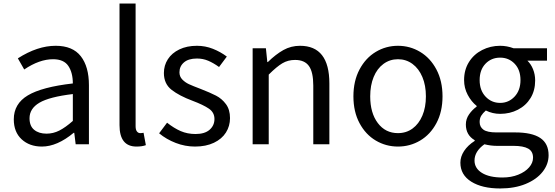

<svg xmlns="http://www.w3.org/2000/svg" viewBox="-20 -816 3137 1086"><path d="M58 -141Q58 -229 137.5 -276.5Q217 -324 392 -344Q392 -405 366.5 -443Q341 -481 280 -481Q203 -481 117 -423L81 -486Q192 -557 295 -557Q391 -557 437 -498Q483 -439 483 -334V0H408L400 -65H397Q303 13 217 13Q147 13 102.5 -28Q58 -69 58 -141ZM392 -132V-284Q259 -268 203 -235Q147 -202 147 -147Q147 -103 173.5 -81.5Q200 -60 243 -60Q281 -60 315.5 -77.5Q350 -95 392 -132Z M656 -108V-796H747V-102Q747 -82 754.5 -72.5Q762 -63 773 -63Q782 -63 792 -65L805 5Q784 13 752 13Q656 13 656 -108Z M880 -62 925 -122Q964 -91 1002 -74.5Q1040 -58 1086 -58Q1138 -58 1165.5 -82Q1193 -106 1193 -143Q1193 -180 1161.5 -201.5Q1130 -223 1069 -246Q994 -274 950.5 -308Q907 -342 907 -403Q907 -446 929.5 -481Q952 -516 994.5 -536.5Q1037 -557 1094 -557Q1141 -557 1184 -540Q1227 -523 1263 -496L1219 -437Q1187 -460 1157.5 -472.5Q1128 -485 1094 -485Q1046 -485 1020.5 -463Q995 -441 995 -407Q995 -383 1011 -366.5Q1027 -350 1048.5 -340Q1070 -330 1115 -313Q1169 -292 1202 -275Q1235 -258 1258 -227Q1281 -196 1281 -148Q1281 -103 1258 -66.5Q1235 -30 1190 -8.5Q1145 13 1083 13Q1027 13 974 -7.5Q921 -28 880 -62Z M1484 -543 1492 -465H1495Q1540 -509 1583 -533Q1626 -557 1677 -557Q1843 -557 1843 -344V0H1752V-332Q1752 -408 1727.5 -442.5Q1703 -477 1649 -477Q1609 -477 1577 -458Q1545 -439 1500 -394V0H1409V-543Z M1979 -271Q1979 -358 2013.5 -423Q2048 -488 2105.5 -522.5Q2163 -557 2231 -557Q2299 -557 2356.5 -522.5Q2414 -488 2448.5 -423Q2483 -358 2483 -271Q2483 -184 2448.5 -119.5Q2414 -55 2356.5 -21Q2299 13 2231 13Q2163 13 2105.5 -21Q2048 -55 2013.5 -119.5Q1979 -184 1979 -271ZM2389 -271Q2389 -333 2369 -380.5Q2349 -428 2313 -454.5Q2277 -481 2231 -481Q2185 -481 2149 -454.5Q2113 -428 2093.5 -380.5Q2074 -333 2074 -271Q2074 -177 2117 -120Q2160 -63 2231 -63Q2278 -63 2313.5 -89Q2349 -115 2369 -162Q2389 -209 2389 -271Z M2584 104Q2584 70 2605 38Q2626 6 2665 -19V-23Q2615 -52 2615 -112Q2615 -143 2633 -169Q2651 -195 2676 -213V-217Q2646 -241 2625.5 -279.5Q2605 -318 2605 -363Q2605 -421 2632.5 -465Q2660 -509 2707 -533Q2754 -557 2809 -557Q2847 -557 2885 -543H3074V-473H2963Q2983 -454 2995 -424.5Q3007 -395 3007 -361Q3007 -304 2981 -261.5Q2955 -219 2909.5 -195.5Q2864 -172 2809 -172Q2766 -172 2728 -191Q2711 -176 2702 -161.5Q2693 -147 2693 -126Q2693 -98 2714.5 -82.5Q2736 -67 2788 -67H2894Q2989 -67 3036 -35.5Q3083 -4 3083 62Q3083 113 3049 156Q3015 199 2953 224.5Q2891 250 2809 250Q2707 250 2645.5 211.5Q2584 173 2584 104ZM2924 -363Q2924 -421 2891 -455.5Q2858 -490 2809 -490Q2759 -490 2726 -455.5Q2693 -421 2693 -363Q2693 -305 2726.5 -269.5Q2760 -234 2809 -234Q2857 -234 2890.5 -269.5Q2924 -305 2924 -363ZM2995 76Q2995 40 2967.5 24.5Q2940 9 2884 9H2790Q2756 9 2720 0Q2664 40 2664 92Q2664 136 2706 162Q2748 188 2822 188Q2872 188 2911.5 172Q2951 156 2973 130.5Q2995 105 2995 76Z"/></svg>

Font: Noto Sans SC
Style: Regular
Weight: 400
Designer: Ryoko NISHIZUKA ____ (kana & ideographs); Paul D. Hunt (Latin, Greek & Cyrillic); Wenlong ZHANG ___ (bopomofo); Sandoll 
Foundry: Adobe Systems Incorporated
Version: Version 1.004